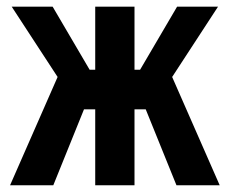

<svg xmlns="http://www.w3.org/2000/svg" viewBox="-20 -548 680 568"><path d="M14.6 -528.3H135.7L245.1 -341.8H261.7V-528.3H377.9V-341.8H394.5L503.9 -528.3H625L489.3 -320.3L629.9 0H502L411.1 -224.6H377.9V0H261.7V-224.6H228.5L137.7 0H9.8L150.4 -320.3Z"/></svg>

Font: Dinish Condensed
Style: Bold
Weight: 700
Width: 3
Designer: Bert Driehuis
Foundry: Playbeing
Version: Version 3.006; git-39231f3c-release